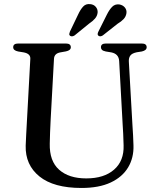

<svg xmlns="http://www.w3.org/2000/svg" viewBox="-20 -916 786 953"><path d="M589 -294.5 571.5 -613Q569.5 -648.5 532.5 -656L505 -660.5Q491 -663.5 486 -668.8Q481 -674 481 -681.5Q481 -700 505.5 -700H683.5Q708 -700 708 -681.5Q708 -666 684 -660.5L658.5 -656.5Q635 -651.5 626.8 -640Q618.5 -628.5 619.5 -610.5L637.5 -293.5Q639.5 -268.5 640.5 -244.5Q641.5 -220.5 642.5 -194.5Q644.5 -133 616 -85.2Q587.5 -37.5 529.5 -10.2Q471.5 17 384.5 17Q246.5 17 175.8 -40.2Q105 -97.5 107.5 -193Q108 -213 110 -248.2Q112 -283.5 114 -321.5L130.5 -624Q132 -649.5 97.5 -656L70 -660.5Q45.5 -665.5 45.5 -681.5Q45.5 -700 70.5 -700H307Q331.5 -700 331.5 -681.5Q331.5 -666 307.5 -661L279.5 -656Q249.5 -650.5 248 -624.5L231.5 -323.5Q229.5 -287 228.5 -257.5Q227.5 -228 227 -203Q225 -116.5 273.5 -73.5Q322 -30.5 408 -30.5Q496.5 -30.5 546.2 -74Q596 -117.5 593.5 -194.5Q592.5 -228.5 591.5 -251.5Q590.5 -274.5 589 -294.5ZM367.5 -843.5Q379 -868.5 392.5 -883.2Q406 -898 427.5 -895.5Q445.5 -894 455.8 -881.5Q466 -869 464.5 -853Q462.5 -836.5 451.5 -823.8Q440.5 -811 422.5 -799L350 -740Q337 -732 327.5 -738.5Q323 -742.5 323.8 -747.5Q324.5 -752.5 327 -759ZM510.5 -843.5Q523 -868.5 537 -882.5Q551 -896.5 572 -894Q590 -891 600 -878.5Q610 -866 607.5 -850Q605 -833.5 593.5 -821.2Q582 -809 563.5 -798L490 -740Q477 -732 468 -739Q464 -743 464.8 -748.2Q465.5 -753.5 468.5 -759.5Z"/></svg>

Font: Fraunces 9pt
Style: Regular
Weight: 400
Version: Version 1.000;[b76b70a41]